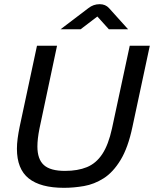

<svg xmlns="http://www.w3.org/2000/svg" viewBox="-20 -887 737 919"><path d="M286 12Q174 12 117.5 -33Q61 -78 61 -175Q61 -198 64.5 -224.5Q68 -251 74 -280L157 -668H253L169 -272Q164 -247 161.5 -225.5Q159 -204 159 -186Q159 -125 190 -97Q221 -69 291 -69Q352 -69 396 -87Q440 -105 469.5 -149.5Q499 -194 516 -272L601 -668H697L614 -280Q593 -180 557 -121Q521 -62 476 -33.5Q431 -5 382 3.5Q333 12 286 12ZM270 -747 403 -848Q427 -867 457 -867Q485 -867 502 -848L593 -747H501L446 -808L366 -747Z"/></svg>

Font: Atkinson Hyperlegible
Style: Italic
Weight: 400
Italic angle: -12°
Designer: Elliott Scott, Megan Eiswerth, Linus Boman, Theodore Petrosky
Foundry: Braille Institute
Version: Version 1.006; ttfautohint (v1.8.3)